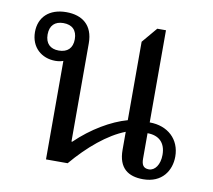

<svg xmlns="http://www.w3.org/2000/svg" viewBox="-67 -630 794 716"><g transform="rotate(10 330.0 -272.0)"><path d="M506 -203V-552H473L424 -494V-197C363 -180 293 -139 234 -82H231V-454C231 -523 189 -554 129 -554C64 -554 26 -517 26 -461C26 -403 67 -368 119 -368C131 -368 141 -370 149 -373V0H231C290 -70 359 -128 424 -153V-85C424 -15 462 10 518 10C590 10 622 -41 622 -94C622 -159 575 -203 506 -203ZM125 -408C93 -408 74 -426 74 -460C74 -494 93 -512 125 -512C158 -512 177 -494 177 -460C177 -426 158 -408 125 -408ZM533 -30C511 -30 505 -44 505 -66V-162C547 -162 574 -139 574 -92C574 -55 556 -30 533 -30Z"/></g></svg>

Font: Noto Serif Thai
Style: Regular
Weight: 400
Designer: Monotype Design Team
Foundry: Monotype Imaging Inc.
Version: Version 1.901